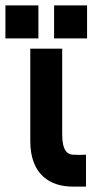

<svg xmlns="http://www.w3.org/2000/svg" viewBox="-53 -680 373 710"><path d="M215 10H265V-108C249 -107 235 -107 216 -108C198 -109 177 -121 177 -183V-500H59V-158C59 -33 134 10 215 10ZM-33 -538H89V-660H-33ZM147 -538H269V-660H147Z"/></svg>

Font: Fervojo
Style: Bold
Weight: 700
Designer: kohakuno
Version: ver.1.0